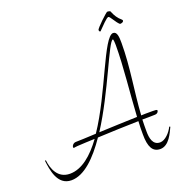

<svg xmlns="http://www.w3.org/2000/svg" viewBox="-150 -970 1070 1127"><g transform="rotate(-20 385.0 -407.0)"><path d="M0 -142C7 -87 19 19 108 19C189 19 268 -60 339 -164C425 -168 508 -171 595 -173C593 -145 593 -117 593 -90C593 -13 613 25 661 25C716 25 744 -45 760 -78L754 -81C739 -49 705 -12 673 -12C627 -12 619 -59 619 -100C619 -125 619 -149 620 -174C646 -174 671 -174 698 -175C715 -175 722 -186 722 -194C722 -200 709 -200 694 -200H673C657 -200 640 -200 622 -199C631 -347 659 -485 659 -638C659 -675 657 -710 632 -710C572 -710 473 -393 335 -189C275 -186 227 -184 209 -184C192 -184 182 -169 182 -161C182 -157 183 -155 187 -155C189 -155 201 -158 209 -158C246 -160 282 -162 318 -163C257 -79 188 -20 113 -20C37 -20 12 -88 6 -143ZM357 -190C489 -394 591 -675 618 -675C622 -675 623 -648 623 -638C623 -503 604 -343 596 -199C521 -197 432 -193 357 -190ZM568 -746C592 -770 627 -808 638 -808C648 -808 668 -763 689 -746C703 -746 712 -752 712 -759C712 -761 710 -764 708 -766C686 -784 673 -806 664 -828C663 -840 644 -839 642 -839C637 -839 558 -766 558 -755C558 -750 561 -744 565 -744C566 -744 567 -745 568 -746Z"/></g></svg>

Font: Stalemate
Style: Regular
Weight: 400
Designer: Astigmatic (AOETI)
Foundry: Astigmatic (AOETI)
Version: Version 001.000